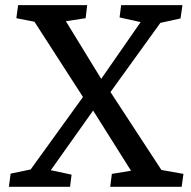

<svg xmlns="http://www.w3.org/2000/svg" viewBox="-20 -720 735 740"><path d="M175.8 -64 255.9 -46.9 250 0H14.2L21 -50.8L98.1 -66.9L299.8 -346.2L112.8 -636.2L43 -649.9L49.8 -700.2H315.9L310.1 -649.9L233.9 -638.2L370.1 -416L522 -634.8L440.9 -652.8L446.8 -700.2H683.1L675.8 -648.9L598.1 -631.8L405.8 -365.2L602.1 -64.9L687 -49.8L680.2 0H404.8L411.1 -49.8L484.9 -62L338.9 -293.9Z"/></svg>

Font: Literata Book Medium
Style: Italic
Weight: 500
Italic angle: -3°
Designer: Latin by Veronika Burian and Jose Scaglione. Greek by Irene Vlachou. Cyrillic by Vera Evstafieva
Foundry: TypeTogether
Version: Version 1.003;PS 001.003;hotconv 1.0.88;makeotf.lib2.5.64775